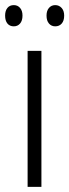

<svg xmlns="http://www.w3.org/2000/svg" viewBox="-34 -731 271 751"><path d="M128 0H74V-532H128ZM-14 -670Q-14 -689 -5 -700Q4 -711 20 -711Q35 -711 44.5 -700Q54 -689 54 -670Q54 -650 44.5 -639Q35 -628 20 -628Q4 -628 -5 -639Q-14 -650 -14 -670ZM148 -670Q148 -689 157.5 -700Q167 -711 182 -711Q197 -711 207 -700Q217 -689 217 -670Q217 -650 207.5 -639Q198 -628 182 -628Q167 -628 157.5 -639Q148 -650 148 -670Z"/></svg>

Font: Noto Sans Georgian Condensed Light
Style: Regular
Weight: 300
Width: 3
Designer: Monotype Design Team, Akaki Razmadze
Foundry: Google LLC
Version: Version 2.005; ttfautohint (v1.8.4.7-5d5b)